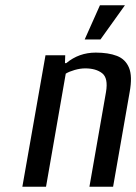

<svg xmlns="http://www.w3.org/2000/svg" viewBox="-20 -710 518 730"><path d="M65 0 153 -500H228L227 -470H232Q280 -510 344 -510Q392 -510 424.5 -497.5Q457 -485 470.5 -452.5Q484 -420 473 -360L410 0H320L383 -360Q392 -413 368.5 -431.5Q345 -450 304 -450Q285 -450 264 -444Q243 -438 230 -430L155 0ZM302 -560 360 -690H455L362 -560Z"/></svg>

Font: Cuprum
Style: Italic
Weight: 400
Italic angle: -10°
Designer: Jovanny Lemonad
Foundry: Jovanny Lemonad
Version: Version 3.000